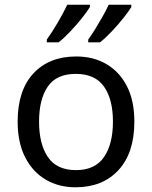

<svg xmlns="http://www.w3.org/2000/svg" viewBox="-20 -786 645 816"><path d="M551 -269Q551 -136 483.5 -63Q416 10 301 10Q230 10 174.5 -22.5Q119 -55 87 -117.5Q55 -180 55 -269Q55 -402 122 -474Q189 -546 304 -546Q377 -546 432.5 -513.5Q488 -481 519.5 -419.5Q551 -358 551 -269ZM146 -269Q146 -174 183.5 -118.5Q221 -63 303 -63Q384 -63 422 -118.5Q460 -174 460 -269Q460 -364 422 -418Q384 -472 302 -472Q220 -472 183 -418Q146 -364 146 -269ZM538 -766V-756Q528 -739 505 -710Q482 -681 455 -652.5Q428 -624 405 -606H355V-618Q369 -637 385 -663Q401 -689 416.5 -716.5Q432 -744 442 -766ZM362 -766V-756Q352 -739 329 -710Q306 -681 279 -652.5Q252 -624 229 -606H179V-618Q200 -647 225 -689.5Q250 -732 266 -766Z"/></svg>

Font: Noto IKEA Latin
Style: Regular
Weight: 400
Designer: Monotype Design Team
Foundry: Monotype Imaging Inc.
Version: Version 1.0